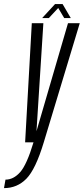

<svg xmlns="http://www.w3.org/2000/svg" viewBox="-90 -714 420 963"><path d="M36 0 69.5 -597.5H127.5L93 -56L251 -597.5H310L129.5 0Q88.5 135.5 42.2 182.5Q-4 229.5 -70 229.5L-62.5 187Q-22 187 11.5 149Q44.5 111.5 78 0ZM121.5 -623.5 186 -693.5H224L265 -623.5H232L202 -674L155 -623.5Z"/></svg>

Font: Anybody Condensed Light
Style: Italic
Weight: 300
Width: 3
Italic angle: -10°
Designer: Tyler Finck
Foundry: Etcetera Type Company
Version: Version 1.010; ttfautohint (v1.8.3) -l 8 -r 50 -G 200 -x 14 